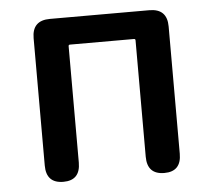

<svg xmlns="http://www.w3.org/2000/svg" viewBox="-44 -598 718 646"><g transform="rotate(-5 314.5 -275.0)"><path d="M145 0Q87 0 87 -60V-490Q87 -550 147 -550H483Q543 -550 543 -490V-60Q543 0 486 0Q428 0 428 -60V-453Q428 -458 423 -458H207Q202 -458 202 -453V-60Q202 0 145 0Z"/></g></svg>

Font: Resource Han Rounded JP Medium
Style: Regular
Weight: 500
Designer: Cyano Hao (round all glyphs); Ryoko NISHIZUKA 西塚涼子 (kana, bopomofo & ideographs); Paul D. Hunt (Latin, Greek & Cyrillic)
Foundry: Cyano Hao
Version: 0.990